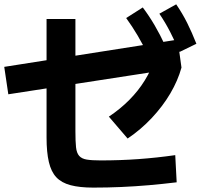

<svg xmlns="http://www.w3.org/2000/svg" viewBox="-24 -870 928 887"><path d="M191.1 -234.4V-782.2H324.4V-263.3Q324.4 -216.7 327.2 -190Q330 -163.3 341.7 -150Q353.3 -136.7 376.7 -132.8Q400 -128.9 441.1 -128.9Q531.1 -128.9 615.6 -135Q700 -141.1 785.6 -153.3L792.2 -27.8Q727.8 -20 663.9 -14.4Q600 -8.9 536.1 -6.1Q472.2 -3.3 406.7 -3.3Q344.4 -3.3 302.2 -14.4Q260 -25.6 236.1 -51.1Q212.2 -76.7 201.7 -121.7Q191.1 -166.7 191.1 -234.4ZM14.4 -434.4 -4.4 -561.1 795.6 -686.7 796.7 -685.6 814.4 -557.8ZM478.9 -331.1Q532.2 -366.7 573.9 -408.9Q615.6 -451.1 645 -498.9Q674.4 -546.7 693.3 -600L814.4 -557.8Q797.8 -497.8 762.8 -438.3Q727.8 -378.9 677.2 -325Q626.7 -271.1 565.6 -230ZM660 -615.6Q635.6 -665.6 611.7 -706.1Q587.8 -746.7 558.9 -786.7L635.6 -835.6Q665.6 -795.6 690.6 -752.8Q715.6 -710 738.9 -660ZM805.6 -630Q783.3 -681.1 761.7 -723.3Q740 -765.6 712.2 -806.7L790 -850Q818.9 -807.8 840.6 -764.4Q862.2 -721.1 883.3 -667.8Z"/></svg>

Font: Paperlogy 7 Bold
Style: Regular
Weight: 700
Designer: redesigned by Lee Juim, glyphs from Gmarket Sans & Montserrat
Foundry: PT&
Version: Version 1.001